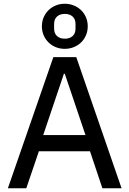

<svg xmlns="http://www.w3.org/2000/svg" viewBox="-20 -1002 689 1022"><path d="M525 0 459 -197H187L120 0H22L264 -698H386L627 0ZM325 -609H320L210 -283H435ZM325 -742Q299 -742 277 -751Q255 -760 238.5 -776Q222 -792 212.5 -814Q203 -836 203 -862Q203 -888 212.5 -910Q222 -932 238.5 -948Q255 -964 277 -973Q299 -982 325 -982Q350 -982 372.5 -973Q395 -964 411.5 -948Q428 -932 437.5 -910Q447 -888 447 -862Q447 -836 437.5 -814Q428 -792 411.5 -776Q395 -760 372.5 -751Q350 -742 325 -742ZM325 -796Q351 -796 366.5 -810Q382 -824 382 -850V-874Q382 -900 366.5 -914Q351 -928 325 -928Q299 -928 283.5 -914Q268 -900 268 -874V-850Q268 -824 283.5 -810Q299 -796 325 -796Z"/></svg>

Font: IBM Plex Sans Thai Looped Text
Style: Regular
Weight: 450
Designer: Mike Abbink, Paul van der Laan, Pieter van Rosmalen, Ben Mitchell, Mark Frömberg
Foundry: Bold Monday
Version: Version 1.1